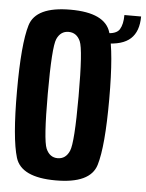

<svg xmlns="http://www.w3.org/2000/svg" viewBox="-51 -721 585 767"><g transform="rotate(5 242.0 -338.0)"><path d="M201 4.5Q62.5 4.5 39.2 -71.8Q16 -148 16 -337.5Q16 -527 39.2 -603.5Q62.5 -680 201 -680Q339.5 -680 362.8 -603.2Q386 -526.5 386 -337.5Q386 -148 362.8 -71.8Q339.5 4.5 201 4.5ZM201 -84.5Q233.5 -84.5 248.2 -118.5Q263 -152.5 263 -337.5Q263 -525 248.2 -558Q233.5 -591 201 -591Q169 -591 154.2 -558Q139.5 -525 139.5 -337.5Q139.5 -152.5 154.2 -118.5Q169 -84.5 201 -84.5ZM351 -599.5Q392 -599.5 404.5 -620Q417 -640.5 417 -677.5H484Q484 -617.5 451.8 -588Q419.5 -558.5 351 -558.5Z"/></g></svg>

Font: Anybody Condensed SemiBold
Style: Regular
Weight: 600
Width: 3
Designer: Tyler Finck
Foundry: Etcetera Type Company
Version: Version 1.010; ttfautohint (v1.8.3) -l 8 -r 50 -G 200 -x 14 